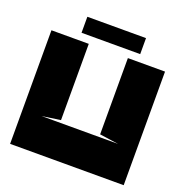

<svg xmlns="http://www.w3.org/2000/svg" viewBox="-136 -893 972 1015"><g transform="rotate(20 349.5 -385.5)"><path d="M136 -195H566L460 -210V-639H669V0H30V-639H240V-210ZM184 -681H514V-771H184Z"/></g></svg>

Font: Banana Brick
Style: Regular
Weight: 400
Designer: artmaker
Foundry: artmaker
Version: Version 4.000 2011 initial release